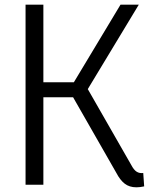

<svg xmlns="http://www.w3.org/2000/svg" viewBox="-20 -788 639 819"><path d="M595 7Q577 11 562 11Q532 11 512 -4.5Q492 -20 476 -51L285 -385L309 -373H148L165 -387V0H89V-768H165V-422L148 -437H309L289 -427L494 -768H572L340 -384L343 -428L540 -84Q551 -63 563 -55.5Q575 -48 591 -50Z"/></svg>

Font: Yaldevi ExtraLight
Style: Regular
Weight: 400
Version: Version 1.100